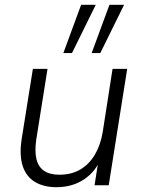

<svg xmlns="http://www.w3.org/2000/svg" viewBox="-20 -772 593 800"><path d="M215 8Q163 8 126.5 -13.5Q90 -35 75 -79Q60 -123 70 -191L117 -485H178L131 -190Q124 -141 132 -108.5Q140 -76 164 -60Q188 -44 227 -44Q278 -44 315 -66Q352 -88 375.5 -128Q399 -168 408 -222L449 -485H510L433 0H374L392 -115H402Q379 -57 330 -24.5Q281 8 215 8ZM362 -551 436 -752H497L398 -551ZM244 -551 318 -752H379L280 -551Z"/></svg>

Font: Nunito Sans 12pt Light
Style: Italic
Weight: 300
Italic angle: -9°
Designer: Vernon Adams
Foundry: Vernon Adams
Version: Version 3.101;gftools[0.9.27]